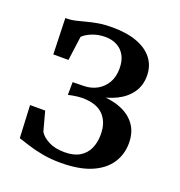

<svg xmlns="http://www.w3.org/2000/svg" viewBox="-107 -641 692 740"><g transform="rotate(20 239.0 -270.5)"><path d="M220.5 9.5Q180.5 9.5 146.5 3.2Q112.5 -3 86 -11.5Q59.5 -20 41 -26L34.5 -159.5H96.5L118 -80Q129 -61.5 155.2 -47.8Q181.5 -34 221 -34Q258.5 -34 282.5 -48.2Q306.5 -62.5 318 -87.8Q329.5 -113 329.5 -146Q329.5 -196.5 301.2 -225.2Q273 -254 214 -254Q207 -254 195.5 -252.8Q184 -251.5 173.5 -249.5Q163 -247.5 158 -246L158.5 -298.5L204.5 -299.5Q234.5 -300 258.5 -313.5Q282.5 -327 296.5 -351.2Q310.5 -375.5 310.5 -409.5Q310.5 -441 298.8 -462.2Q287 -483.5 266.2 -494.5Q245.5 -505.5 218 -505.5Q188.5 -505.5 164 -495.5Q139.5 -485.5 127.5 -473L114 -373.5H52L47.5 -521Q70 -521 89.2 -525.5Q108.5 -530 128.8 -535.5Q149 -541 173.5 -545.2Q198 -549.5 230.5 -549.5Q291.5 -549.5 333.5 -533.5Q375.5 -517.5 397.5 -488.2Q419.5 -459 419.5 -418.5Q419.5 -379 398.8 -349.5Q378 -320 341.2 -302Q304.5 -284 257 -278L263.5 -288Q317.5 -288 357.8 -272.8Q398 -257.5 420.5 -227.2Q443 -197 443 -151.5Q443 -105 418.5 -68.5Q394 -32 344.8 -11.2Q295.5 9.5 220.5 9.5Z"/></g></svg>

Font: Merriweather 60pt
Style: Regular
Weight: 400
Version: Version 2.100